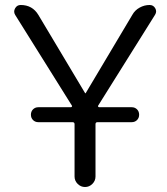

<svg xmlns="http://www.w3.org/2000/svg" viewBox="-20 -750 669 770"><path d="M268 -327 41 -690Q33 -703 40.5 -716.5Q48 -730 63 -730Q110 -730 134 -690L321 -377Q321 -376 322 -376Q324 -376 324 -377L511 -691Q521 -709 540 -719.5Q559 -730 580 -730Q595 -730 602.5 -717Q610 -704 602 -691L374 -327Q372 -325 373.5 -322.5Q375 -320 378 -320H508Q521 -320 529.5 -311.5Q538 -303 538 -290Q538 -277 529.5 -268.5Q521 -260 508 -260H371Q363 -260 363 -252V-42Q363 -25 350.5 -12.5Q338 0 321 0Q304 0 291.5 -12.5Q279 -25 279 -42V-252Q279 -260 271 -260H134Q121 -260 112.5 -268.5Q104 -277 104 -290Q104 -303 112.5 -311.5Q121 -320 134 -320H264Q267 -320 268.5 -322.5Q270 -325 268 -327Z"/></svg>

Font: Rounded Mplus 1c
Style: Regular
Weight: 400
Version: Version 1.059.20150529